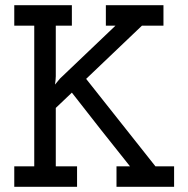

<svg xmlns="http://www.w3.org/2000/svg" viewBox="-20 -720 726 740"><path d="M277 0V-79H195V-304L257 -363Q313 -291 368.5 -220.5Q424 -150 481 -79H429V0H651V-79H579Q512 -164 445.5 -247.5Q379 -331 312 -416L527 -621H610V-700H388V-621H425L211 -417L192 -394Q193 -402 194 -410Q195 -418 195 -426V-621H257V-700H35V-621H112V-79H35V0Z"/></svg>

Font: Josefin Slab Thin
Style: Bold
Weight: 700
Version: Version 2.000